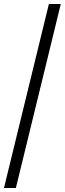

<svg xmlns="http://www.w3.org/2000/svg" viewBox="-20 -828 326 968"><path d="M0 120 226.5 -808H286.5L60 120Z"/></svg>

Font: Encode Sans Light
Style: Regular
Weight: 300
Designer: Multiple Designers
Foundry: Impallari Type
Version: Version 2.000